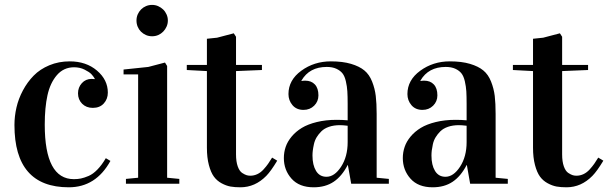

<svg xmlns="http://www.w3.org/2000/svg" viewBox="-20 -758 2509 792"><path d="M39.6 -242.2Q39.6 -278.3 47.9 -314.5Q56.2 -350.6 74.5 -385Q92.8 -419.4 118.9 -446Q145 -472.7 183.6 -488.8Q222.2 -504.9 267.6 -504.9Q335.4 -504.9 380.1 -466.8Q424.8 -428.7 424.8 -376Q424.8 -349.6 408.2 -331.3Q391.6 -313 362.8 -313Q335.9 -313 318.8 -330.1Q301.8 -347.2 301.8 -373Q301.8 -397.5 317.6 -415Q333.5 -432.6 358.4 -432.6Q361.8 -432.6 370.6 -431.6V-434.1Q364.7 -443.8 356.7 -452.4Q348.6 -460.9 329.1 -470.7Q309.6 -480.5 285.6 -480.5Q242.7 -480.5 214.8 -448.2Q187 -416 175.8 -365Q164.6 -314 164.6 -244.1Q164.6 -19 284.7 -19Q300.3 -19 313.7 -21.7Q327.1 -24.4 345.5 -32.2Q363.8 -40 381.8 -58.6Q399.9 -77.1 416.5 -105.5L435.5 -94.2Q375.5 14.6 263.7 14.6Q39.6 14.6 39.6 -242.2Z M489.7 -451.2V-471.2L591.8 -481.9L660.6 -500L669.4 -485.8V-24.9L719.7 -20V0H499.5V-20L549.8 -24.9V-451.2ZM543 -673.3Q543 -687 548.1 -698.7Q553.2 -710.4 562 -719.2Q570.8 -728 582.5 -732.9Q594.2 -737.8 607.4 -737.8Q620.6 -737.8 632.3 -732.7Q644 -727.5 653.1 -718.8Q662.1 -710 667.2 -698.2Q672.4 -686.5 672.4 -673.3Q672.4 -660.2 667.2 -648.4Q662.1 -636.7 653.3 -627.7Q644.5 -618.7 632.8 -613.5Q621.1 -608.4 607.4 -608.4Q593.8 -608.4 582 -613.5Q570.3 -618.7 561.5 -627.4Q552.7 -636.2 547.9 -647.9Q543 -659.7 543 -673.3Z M750.5 -469.2V-490.2H833.5V-598.1L875.5 -602.5L944.3 -620.6L953.6 -606.4V-490.2H1060.5V-469.2L953.6 -464.8V-121.1Q953.6 -91.3 960.7 -71.5Q967.8 -51.8 979.2 -44.4Q990.7 -37.1 997.8 -35.2Q1004.9 -33.2 1012.7 -33.2Q1027.8 -33.2 1041.7 -39.8Q1055.7 -46.4 1067.1 -59.1Q1078.6 -71.8 1085.9 -82.3Q1093.3 -92.8 1102.5 -107.9L1123.5 -95.2Q1097.7 -52.2 1078.6 -32.7Q1032.2 14.6 971.7 14.6Q948.7 14.6 930.9 11.5Q913.1 8.3 894 -2Q875 -12.2 862.3 -29.5Q849.6 -46.9 841.6 -77.4Q833.5 -107.9 833.5 -148.9V-464.8Z M1150.9 -106Q1150.9 -129.9 1158.4 -152.1Q1166 -174.3 1183.1 -194.8Q1200.2 -215.3 1225.1 -230.5Q1250 -245.6 1286.9 -254.6Q1323.7 -263.7 1368.7 -263.7Q1392.6 -263.7 1414.1 -261.7V-329.1Q1414.1 -361.3 1412.8 -381.3Q1411.6 -401.4 1406.7 -422.6Q1401.9 -443.8 1392.8 -455.3Q1383.8 -466.8 1367.4 -474.4Q1351.1 -481.9 1327.6 -481.9Q1256.3 -481.9 1223.6 -425.8V-423.8Q1231.9 -425.3 1238.8 -425.3Q1264.2 -425.3 1278.8 -409.7Q1293.5 -394 1293.5 -364.7Q1293.5 -339.4 1275.9 -322Q1258.3 -304.7 1231.9 -304.7Q1203.1 -304.7 1186.5 -324.2Q1169.9 -343.8 1169.9 -370.1Q1169.9 -427.7 1222.9 -466.3Q1275.9 -504.9 1344.7 -504.9Q1393.6 -504.9 1428 -494.6Q1462.4 -484.4 1482.9 -467.5Q1503.4 -450.7 1514.9 -421.6Q1526.4 -392.6 1530 -362.3Q1533.7 -332 1533.7 -288.1V-24.9L1584 -20V0H1428.7L1415 -77.1H1414.1Q1390.1 -30.8 1356.2 -8.1Q1322.3 14.6 1273.9 14.6Q1214.4 14.6 1182.6 -21Q1150.9 -56.6 1150.9 -106ZM1269 -116.2Q1269 -77.1 1283.7 -53Q1298.3 -28.8 1326.7 -28.8Q1359.9 -28.8 1387 -70.3Q1414.1 -111.8 1414.1 -171.9V-239.3Q1394.5 -241.7 1382.3 -241.7Q1356.9 -241.7 1337.2 -234.9Q1317.4 -228 1305.7 -216.3Q1293.9 -204.6 1286.1 -191.7Q1278.3 -178.7 1274.9 -163.1Q1271.5 -147.5 1270.3 -137.2Q1269 -127 1269 -116.2Z M1641.6 -106Q1641.6 -129.9 1649.2 -152.1Q1656.7 -174.3 1673.8 -194.8Q1690.9 -215.3 1715.8 -230.5Q1740.7 -245.6 1777.6 -254.6Q1814.5 -263.7 1859.4 -263.7Q1883.3 -263.7 1904.8 -261.7V-329.1Q1904.8 -361.3 1903.6 -381.3Q1902.3 -401.4 1897.5 -422.6Q1892.6 -443.8 1883.5 -455.3Q1874.5 -466.8 1858.2 -474.4Q1841.8 -481.9 1818.4 -481.9Q1747.1 -481.9 1714.4 -425.8V-423.8Q1722.7 -425.3 1729.5 -425.3Q1754.9 -425.3 1769.5 -409.7Q1784.2 -394 1784.2 -364.7Q1784.2 -339.4 1766.6 -322Q1749 -304.7 1722.7 -304.7Q1693.8 -304.7 1677.2 -324.2Q1660.6 -343.8 1660.6 -370.1Q1660.6 -427.7 1713.6 -466.3Q1766.6 -504.9 1835.4 -504.9Q1884.3 -504.9 1918.7 -494.6Q1953.1 -484.4 1973.6 -467.5Q1994.1 -450.7 2005.6 -421.6Q2017.1 -392.6 2020.8 -362.3Q2024.4 -332 2024.4 -288.1V-24.9L2074.7 -20V0H1919.4L1905.8 -77.1H1904.8Q1880.9 -30.8 1846.9 -8.1Q1813 14.6 1764.6 14.6Q1705.1 14.6 1673.3 -21Q1641.6 -56.6 1641.6 -106ZM1759.8 -116.2Q1759.8 -77.1 1774.4 -53Q1789.1 -28.8 1817.4 -28.8Q1850.6 -28.8 1877.7 -70.3Q1904.8 -111.8 1904.8 -171.9V-239.3Q1885.3 -241.7 1873 -241.7Q1847.7 -241.7 1827.9 -234.9Q1808.1 -228 1796.4 -216.3Q1784.7 -204.6 1776.9 -191.7Q1769 -178.7 1765.6 -163.1Q1762.2 -147.5 1761 -137.2Q1759.8 -127 1759.8 -116.2Z M2095.7 -469.2V-490.2H2178.7V-598.1L2220.7 -602.5L2289.6 -620.6L2298.8 -606.4V-490.2H2405.8V-469.2L2298.8 -464.8V-121.1Q2298.8 -91.3 2305.9 -71.5Q2313 -51.8 2324.5 -44.4Q2335.9 -37.1 2343 -35.2Q2350.1 -33.2 2357.9 -33.2Q2373 -33.2 2387 -39.8Q2400.9 -46.4 2412.4 -59.1Q2423.8 -71.8 2431.2 -82.3Q2438.5 -92.8 2447.8 -107.9L2468.8 -95.2Q2442.9 -52.2 2423.8 -32.7Q2377.4 14.6 2316.9 14.6Q2293.9 14.6 2276.1 11.5Q2258.3 8.3 2239.3 -2Q2220.2 -12.2 2207.5 -29.5Q2194.8 -46.9 2186.8 -77.4Q2178.7 -107.9 2178.7 -148.9V-464.8Z"/></svg>

Font: Vidaloka
Style: Regular
Weight: 400
Designer: Cyreal (www.cyreal.org)
Foundry: Cyreal (www.cyreal.org)
Version: Version 1.011